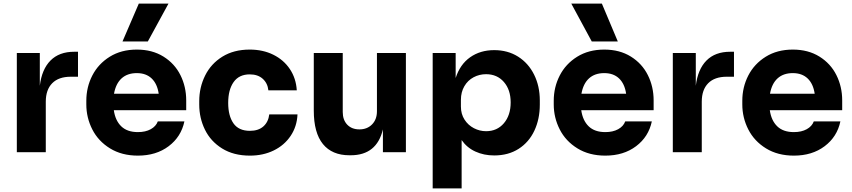

<svg xmlns="http://www.w3.org/2000/svg" viewBox="-20 -841 4707 1061"><path d="M73 -548H200V-367Q211 -458 259 -506.5Q307 -555 390 -555H411V-417H371Q304 -417 268.5 -381Q233 -345 233 -279V0H73Z M457 -264V-284Q457 -359 490 -423.5Q523 -488 586.5 -527.5Q650 -567 736 -567Q821 -567 883 -528.5Q945 -490 977 -426Q1009 -362 1009 -286V-232H609Q617 -175 650 -143Q683 -111 742 -111Q784 -111 813 -127Q842 -143 852 -170H999Q981 -85 912 -33Q843 19 742 19Q653 19 588 -21Q523 -61 490 -126Q457 -191 457 -264ZM857 -323Q849 -378 818 -407.5Q787 -437 736 -437Q684 -437 652 -408Q620 -379 610 -323ZM747 -821H911L797 -612H657Z M1081 -263V-282Q1081 -358 1113.5 -423.5Q1146 -489 1209 -528Q1272 -567 1360 -567Q1433 -567 1490.5 -538.5Q1548 -510 1582 -459Q1616 -408 1620 -342H1463Q1459 -381 1432 -405.5Q1405 -430 1360 -430Q1301 -430 1271 -387.5Q1241 -345 1241 -272Q1241 -201 1270 -159.5Q1299 -118 1361 -118Q1408 -118 1435.5 -142.5Q1463 -167 1468 -209H1624Q1621 -142 1586 -90Q1551 -38 1492.5 -9.5Q1434 19 1361 19Q1271 19 1207.5 -20.5Q1144 -60 1112.5 -124.5Q1081 -189 1081 -263Z M1714 -230V-548H1874V-222Q1874 -178 1899 -152Q1924 -126 1966 -126Q2009 -126 2036 -153.5Q2063 -181 2063 -226V-548H2223V0H2096V-126Q2062 17 1918 17H1911Q1815 17 1764.5 -45Q1714 -107 1714 -230Z M2371 -548H2498V-410Q2522 -485 2578 -524.5Q2634 -564 2711 -564Q2786 -564 2843 -528Q2900 -492 2931.5 -428.5Q2963 -365 2963 -286V-263Q2963 -183 2933 -119Q2903 -55 2846 -18.5Q2789 18 2711 18Q2654 18 2607 -3.5Q2560 -25 2531 -67V200H2371ZM2802 -275Q2802 -345 2764.5 -388Q2727 -431 2666 -431Q2629 -431 2597 -414Q2565 -397 2546 -364.5Q2527 -332 2527 -289V-252Q2527 -211 2547 -180Q2567 -149 2599 -132.5Q2631 -116 2666 -116Q2727 -116 2764.5 -160Q2802 -204 2802 -275Z M3040 -264V-284Q3040 -359 3073 -423.5Q3106 -488 3169.5 -527.5Q3233 -567 3319 -567Q3404 -567 3466 -528.5Q3528 -490 3560 -426Q3592 -362 3592 -286V-232H3192Q3200 -175 3233 -143Q3266 -111 3325 -111Q3367 -111 3396 -127Q3425 -143 3435 -170H3582Q3564 -85 3495 -33Q3426 19 3325 19Q3236 19 3171 -21Q3106 -61 3073 -126Q3040 -191 3040 -264ZM3440 -323Q3432 -378 3401 -407.5Q3370 -437 3319 -437Q3267 -437 3235 -408Q3203 -379 3193 -323ZM3137 -821H3306L3394 -612H3250Z M3698 -548H3825V-367Q3836 -458 3884 -506.5Q3932 -555 4015 -555H4036V-417H3996Q3929 -417 3893.5 -381Q3858 -345 3858 -279V0H3698Z M4082 -264V-284Q4082 -359 4115 -423.5Q4148 -488 4211.5 -527.5Q4275 -567 4361 -567Q4446 -567 4508 -528.5Q4570 -490 4602 -426Q4634 -362 4634 -286V-232H4234Q4242 -175 4275 -143Q4308 -111 4367 -111Q4409 -111 4438 -127Q4467 -143 4477 -170H4624Q4606 -85 4537 -33Q4468 19 4367 19Q4278 19 4213 -21Q4148 -61 4115 -126Q4082 -191 4082 -264ZM4482 -323Q4474 -378 4443 -407.5Q4412 -437 4361 -437Q4309 -437 4277 -408Q4245 -379 4235 -323Z"/></svg>

Font: Sora-SIA
Style: Bold
Weight: 700
Designer: Jonathan Barnbrook, Julián Moncada
Foundry: Barnbrook Fonts
Version: Version 2.000